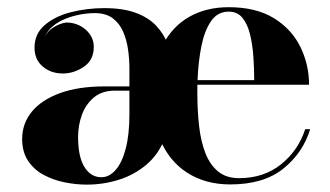

<svg xmlns="http://www.w3.org/2000/svg" viewBox="-20 -490 894 520"><path d="M215 10Q185.5 10 154.8 3.8Q124 -2.5 98 -16.5Q72 -30.5 56 -54.5Q40 -78.5 40 -113.5Q40 -155.5 66.2 -187.5Q92.5 -219.5 142.5 -237.8Q192.5 -256 263.5 -256H330.5V-304.5Q330.5 -329.5 326.8 -356Q323 -382.5 313.2 -404.8Q303.5 -427 285 -440.8Q266.5 -454.5 236.5 -454.5Q218.5 -454.5 197.8 -450.8Q177 -447 157.5 -439.2Q138 -431.5 123 -419Q108 -406.5 101 -389Q108.5 -406 125.2 -416.2Q142 -426.5 159 -429Q190 -429 212 -409.8Q234 -390.5 234 -363Q234 -327.5 207.2 -309.2Q180.5 -291 150 -291Q118 -291 95.8 -309.8Q73.5 -328.5 73.5 -361Q73.5 -398.5 101.2 -422.2Q129 -446 172.2 -457Q215.5 -468 262.5 -468Q313.5 -468 347.8 -455.2Q382 -442.5 402.8 -420.5Q423.5 -398.5 433.5 -372L421.5 -369.5Q447.5 -419 493.2 -444.8Q539 -470.5 599.5 -470.5Q673.5 -470.5 721.8 -440.8Q770 -411 793.5 -363Q817 -315 817 -260.5H514.5Q514.5 -255 514.5 -249.2Q514.5 -243.5 514.5 -237.5Q514.5 -190.5 519.2 -148.8Q524 -107 536.2 -75.5Q548.5 -44 570.5 -25.8Q592.5 -7.5 627.5 -7.5Q694.5 -7.5 741.2 -45Q788 -82.5 806.5 -140H820Q800.5 -76 747.2 -33.2Q694 9.5 603.5 9.5Q536.5 9.5 487 -22.2Q437.5 -54 413 -113.5H425.5Q409 -71.5 376.5 -44Q344 -16.5 302 -3.2Q260 10 215 10ZM254.5 -10Q276 -10 293.2 -29.8Q310.5 -49.5 320.5 -87.5Q330.5 -125.5 330.5 -180.5V-244.5H291Q256.5 -244.5 234.5 -226.2Q212.5 -208 202 -179.5Q191.5 -151 191.5 -119Q191.5 -65 208.8 -37.5Q226 -10 254.5 -10ZM515 -273H668.5Q668.5 -304 666.2 -336.5Q664 -369 657.2 -396.8Q650.5 -424.5 636.8 -441.5Q623 -458.5 599.5 -458.5Q569.5 -458.5 551.8 -433Q534 -407.5 525.5 -365.2Q517 -323 515 -273Z"/></svg>

Font: Bodoni Moda 18pt
Style: Bold
Weight: 700
Designer: Owen Earl
Foundry: indestructible type
Version: Version 2.004